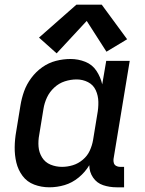

<svg xmlns="http://www.w3.org/2000/svg" viewBox="-20 -789 616 817"><path d="M190 8Q223 8 255 -1.5Q287 -11 314.5 -33.5Q342 -56 360 -86Q360 -57 376 -33.5Q392 -10 419 -1Q446 8 476 8H508V-79H490Q482 -79 474.5 -83Q467 -87 464.5 -95Q462 -103 463 -112L532 -530H432L415 -430Q408 -461 390.5 -487.5Q373 -514 343 -526Q313 -538 280 -538Q249 -538 218 -530Q187 -522 160 -503Q133 -484 113 -457Q93 -430 82.5 -400.5Q72 -371 67 -340L49 -230Q43 -197 42.5 -163Q42 -129 49.5 -97.5Q57 -66 76 -40.5Q95 -15 125.5 -3.5Q156 8 190 8ZM244 -79Q218 -79 195 -88.5Q172 -98 159 -119Q146 -140 144 -165Q142 -190 147 -216L165 -326Q169 -351 180 -374.5Q191 -398 211 -416.5Q231 -435 256 -443Q281 -451 306 -451Q332 -451 354.5 -439.5Q377 -428 387.5 -405Q398 -382 398.5 -355.5Q399 -329 394 -303L376 -193Q372 -170 362 -148Q352 -126 332.5 -109.5Q313 -93 290 -86Q267 -79 244 -79ZM221 -562 349 -700 433 -569 521 -622 413 -769H305L146 -629Z"/></svg>

Font: Iosevka Sparkle Medium
Style: Italic
Weight: 500
Italic angle: -9°
Designer: Belleve Invis
Foundry: Belleve Invis
Version: Version 4.5.0; ttfautohint (v1.8.3)